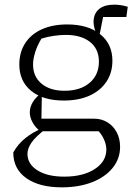

<svg xmlns="http://www.w3.org/2000/svg" viewBox="-20 -598 577 825"><path d="M245 207Q149 207 93 167.5Q37 128 37 57Q57 21 89.5 -5Q122 -31 163 -47H180Q133 -11 115.5 14.5Q98 40 98 63Q98 107 141 134Q184 161 256 161Q337 161 387 128.5Q437 96 437 44Q437 26 428.5 5Q420 -16 404 -34H153Q131 -51 119.5 -73Q108 -95 108 -115Q108 -139 122 -161Q136 -183 160 -199L158 -88H385Q416 -88 441.5 -72.5Q467 -57 481.5 -29.5Q496 -2 496 33Q496 84 464 123.5Q432 163 375.5 185Q319 207 245 207ZM254 -166Q165 -166 114 -207.5Q63 -249 63 -321Q63 -373 88 -412Q113 -451 159.5 -472Q206 -493 269 -493Q358 -493 410.5 -451Q463 -409 463 -337Q463 -285 437 -246.5Q411 -208 364.5 -187Q318 -166 254 -166ZM257 -208Q325 -208 365 -242Q405 -276 405 -333Q405 -388 366.5 -418Q328 -448 263 -448Q239 -448 211 -444Q183 -440 158 -432Q139 -400 130.5 -371.5Q122 -343 122 -321Q122 -269 158.5 -238.5Q195 -208 257 -208ZM400 -439Q392 -456 387 -472.5Q382 -489 382 -503Q382 -539 405 -558.5Q428 -578 471 -578Q484 -578 498 -576Q512 -574 529 -569L523 -525H423L406 -439Z"/></svg>

Font: Piazzolla Thin ExtraLight
Style: Regular
Weight: 250
Version: Version 2.005